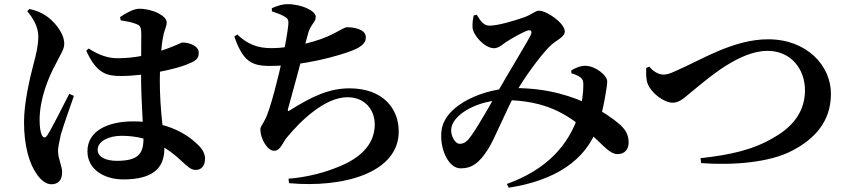

<svg xmlns="http://www.w3.org/2000/svg" viewBox="-20 -818 4020 908"><path d="M563.3 30.5C696.9 30.5 757.2 -18.9 757.2 -114.2C757.2 -182.7 735.7 -285.8 735.7 -439.1C735.7 -521 743.3 -606.4 751.5 -644.5C757.7 -680.6 768.2 -689.2 768.2 -713.3C768.2 -741.6 705.3 -776.6 638 -776.6C611.5 -776.6 573.5 -754.8 547.9 -737.4L550.7 -721.7C575 -718 601.2 -713.6 622.6 -705.2C640 -698.5 648.1 -695.9 648.1 -653.2C648.1 -616.5 647.1 -517 647.3 -440.8C647.9 -337.3 658.4 -211 658.4 -161.4C658.4 -91.7 634.1 -57.4 532.8 -57.4C485.6 -57.4 441.8 -72.6 441.8 -109.6C441.8 -151.6 497.3 -175.7 553.2 -175.7C657.8 -175.7 745.5 -142.7 833.9 -60.7C867.3 -30.2 882.4 -14.4 905.4 -14.4C932.2 -14.4 949.6 -33.6 949.6 -67.3C949.6 -90.1 938.4 -111.8 916.4 -133.2C867.6 -180.9 775.8 -244 609.2 -244C494 -244 393.5 -201.2 393.5 -102.5C393.5 -16.5 473.1 30.5 563.3 30.5ZM223.2 53.4C255.9 53.4 273.8 32.9 273.8 -3.1C273.8 -33.9 254.5 -67.5 254.5 -103.6C254.5 -119.1 258.6 -140.1 267.2 -179.8C277.5 -216.1 310.6 -310.4 329.6 -364.6L307.6 -374.4C281.2 -324.1 227.6 -214.7 204 -178.8C194.5 -163.6 184.4 -164.9 177.6 -179.5C171.2 -193.8 167.3 -219.1 167.3 -250.2C167.3 -350.4 208.3 -451.4 244.8 -517.6C267.6 -564.3 283.8 -583.8 283.8 -611.5C283.8 -666.3 228.4 -723.8 197.8 -743.2C173.1 -759.7 152.5 -767.8 119.1 -775.6L108.9 -764.8C134.7 -734.4 161.4 -691.8 161.1 -645.9C160.9 -601.1 150.8 -560.8 137.8 -512.1C122 -452.1 93.6 -333.1 93.6 -241.5C93.6 -126.8 118.9 -41.7 155.7 8.1C175 35.4 198.7 53.4 223.2 53.4ZM552.6 -458.6C670.2 -458.6 811.5 -492.8 856.8 -510.4C902.8 -528.9 919.9 -536.4 919.9 -568.6C919.9 -599.7 878.8 -616.7 842.9 -617C836.5 -617 809.5 -599.8 737.9 -577C691.7 -561.2 622.2 -542.6 535.5 -542.6C493.6 -542.6 449.4 -555.7 399.6 -588.6L387.9 -578.4C437.4 -467.3 488.2 -458.6 552.6 -458.6Z M1344.5 27.1 1346.8 48.2C1601 71.6 1865.7 0.9 1865.7 -196.5C1865.7 -303.2 1792.1 -400.2 1633.1 -400.2C1534.1 -400.2 1453.8 -360.4 1353.3 -297.8C1341.1 -289.2 1339.2 -292.3 1342.6 -305.1C1353.5 -346.1 1386.7 -462.7 1407.2 -544.2C1419.2 -592.8 1429 -632.4 1437.7 -662.1C1449.8 -704.5 1473.2 -711.6 1473.2 -738.9C1473.2 -766.4 1406.5 -798.4 1339.1 -798.4C1315 -798.4 1292.8 -791 1265.5 -779.2L1265.8 -764.4C1291.5 -755.9 1309.3 -749.2 1324.6 -740.1C1341.3 -730.3 1345.9 -724.5 1343.4 -700.2C1340.2 -667.2 1329.6 -606.4 1316.3 -544.7C1298.9 -464.6 1259 -300.9 1233.8 -253.5C1219.1 -223.9 1211.3 -219.9 1211.3 -205.1C1211.3 -163.1 1244.4 -104.9 1276.2 -104.9C1306.5 -104.9 1316.9 -144.3 1336.5 -167.8C1400.6 -245.3 1515.7 -358.2 1623.3 -358.2C1707 -358.2 1752.2 -297.4 1752.2 -229.8C1752.2 -154.7 1709.6 -75.4 1562.6 -22.1C1494 4.6 1419.6 20.9 1344.5 27.1ZM1255.9 -506.2C1417.7 -506.2 1582.6 -554.5 1645.1 -578.6C1690.3 -596.5 1710.1 -614.7 1710.1 -641.1C1710.1 -682.6 1648.3 -689.2 1620.9 -689.2C1611.3 -689.2 1595.2 -678.8 1555.5 -657.9C1490.9 -623.9 1367.6 -590.4 1261.8 -590.4C1198.8 -590.4 1150.8 -608.5 1102.2 -654.7L1088.1 -645.5C1128.7 -528.6 1169.3 -506.2 1255.9 -506.2Z M2158.3 -21.8C2213 -21.8 2246.6 -48.3 2286.7 -110.4C2313.5 -148.5 2374.2 -297.4 2417.6 -376.3C2457.4 -448.6 2536.3 -555.3 2578.2 -597.4C2608.9 -628.3 2650.9 -641.6 2650.9 -669.1C2650.9 -708.5 2566.2 -767.5 2528.6 -767.5C2510 -767.5 2496.3 -749.1 2456.7 -735.5C2413.5 -720.4 2335.4 -696.7 2295.6 -696.7C2265.9 -696.7 2252.8 -719 2234.4 -748.2L2220 -744.8C2216.6 -727.1 2213 -705.3 2214.9 -686.3C2218.4 -650.3 2272.2 -590 2316.4 -590C2338.7 -590 2356.8 -608.2 2372.3 -618.6C2400.5 -636.5 2444.2 -662.4 2473.7 -673C2490.5 -678.9 2498.9 -670.8 2489.4 -651.4C2472.7 -617.2 2376.9 -460.7 2328.4 -374.9C2304.1 -332.3 2243.2 -225.1 2212.2 -181.1C2189.7 -148.8 2175.7 -137.9 2153.6 -137.9C2131.1 -137.9 2107.8 -179.8 2114.9 -215.3C2128.4 -281.4 2244 -344.6 2364.1 -344.6C2570.9 -344.6 2670.2 -266.8 2739.7 -212.3C2822.9 -146.9 2857 -89.2 2900.6 -89.2C2937.9 -89.2 2952.2 -115.9 2952.9 -141C2953.6 -182 2937.3 -204.8 2913 -227.9C2882.6 -255.1 2827.2 -292.9 2776.5 -319C2691.9 -361.1 2574.2 -401.5 2412.7 -401.5C2279.8 -401.5 2082.4 -327.2 2067.8 -198.8C2058.3 -116.2 2099.7 -21.8 2158.3 -21.8ZM2377.1 52 2386.1 69.7C2602.2 36 2751.6 -57.2 2807.9 -222C2827.2 -278.5 2838.4 -339.8 2843.6 -371.8C2846.6 -392.5 2851.6 -414.9 2851.6 -432.9C2851.6 -461.7 2796.7 -505.5 2749.8 -506.8C2726.3 -507.6 2701 -497.1 2681.6 -484.9L2682.1 -471.2C2700.7 -466 2713.6 -460.8 2723.9 -452.7C2736.9 -442.7 2738.5 -434.8 2738.7 -417.1C2739.3 -385.4 2733.3 -327.8 2716.3 -276.5C2669.2 -128.8 2563.2 -15.2 2377.1 52Z M3292.8 -69.8 3295.6 -46.7C3442.9 -35.6 3619.9 -48.4 3727.9 -106.3C3830.1 -160 3909.6 -240.9 3909.6 -374.7C3909.6 -507.8 3795.8 -632.2 3612.4 -632.2C3448.2 -632.2 3296.9 -535 3178.3 -483.6C3145.8 -468.2 3130.5 -465.2 3116.5 -465.2C3090.2 -465.2 3064 -486.2 3050.2 -503L3036 -496.4C3035.9 -473.7 3033.6 -445.3 3043.6 -420.6C3060 -378.3 3119.8 -332.3 3161.2 -332.3C3198.1 -332.3 3219.8 -360.3 3274.1 -403.2C3330.5 -448.3 3476.9 -577.5 3609.5 -577.5C3723 -577.5 3786.9 -488.8 3786.9 -391.3C3786.9 -290.8 3729.7 -219.4 3643.2 -169.8C3540.3 -107.5 3431.9 -85.8 3292.8 -69.8Z"/></svg>

Font: Source Han Serif CN VF
Style: Regular
Weight: 250
Designer: Ryoko NISHIZUKA 西塚涼子 (kana & ideographs); Frank Grießhammer (Latin, Greek & Cyrillic); Wenlong ZHANG 张文龙 (bopomofo); San
Foundry: Adobe
Version: Version 2.002;hotconv 1.1.0;makeotfexe 2.6.0